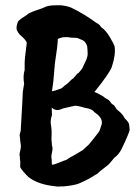

<svg xmlns="http://www.w3.org/2000/svg" viewBox="-20 -672 522 724"><path d="M290 -414 306 -448Q311 -462 310.5 -470Q310 -478 310 -483Q310 -488 309 -495.5Q308 -503 302.5 -510.5Q297 -518 291.5 -520.5Q286 -523 271 -529L249 -530Q219 -536 198 -525Q198 -503 187 -433L181 -364L176 -328Q183 -328 212 -339L226 -351Q230 -352 251 -373Q256 -375 262 -383L272 -395Q275 -394 283 -405ZM174 -147 176 -123Q180 -114 176 -97Q172 -80 175 -71Q175 -54 176 -51Q185 -51 203.5 -59Q222 -67 227 -68Q232 -69 240 -76Q265 -89 292 -106L315 -127Q344 -162 355 -178L361 -196Q374 -224 336 -249Q328 -261 303 -265H302Q267 -275 261 -273L217 -263Q205 -257 195.5 -257Q186 -257 175 -266L176 -238Q169 -219 172 -201Q176 -183 174 -147ZM218 31H209Q199 33 170 28Q119 20 88 -4Q79 -12 67.5 -25.5Q56 -39 56 -44Q56 -49 56.5 -57Q57 -65 55 -73V-81Q52 -87 56 -102.5Q60 -118 58 -128Q56 -141 55 -156Q52 -160 58 -178Q66 -313 66 -326L71 -356Q66 -386 73 -408V-430Q72 -444 81 -511Q77 -523 54 -542Q49 -547 44 -557.5Q39 -568 48 -591Q54 -599 83 -617Q85 -623 137 -640L156 -648Q170 -653 212 -652Q235 -649 249 -643Q300 -618 343 -586Q356 -580 361 -570Q379 -558 394.5 -531.5Q410 -505 412 -498Q417 -466 402 -421Q395 -398 336 -325Q346 -322 370 -308Q373 -304 391 -294Q393 -291 396.5 -287Q400 -283 402 -280L410 -275L420 -260L435 -247Q445 -237 451 -225Q466 -211 467 -202L469 -183Q468 -172 439 -111Q428 -89 411 -77L396 -59Q390 -51 373.5 -39Q357 -27 346 -16Q341 -14 330.5 -7Q320 0 299.5 10Q279 20 272 22Q252 28 218 31Z"/></svg>

Font: Caveat Brush
Style: Regular
Weight: 400
Designer: Pablo Impallari
Foundry: Creative Lab NY
Version: Version 1.096; ttfautohint (v1.3)